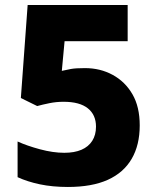

<svg xmlns="http://www.w3.org/2000/svg" viewBox="-20 -734 624 764"><path d="M318 -463Q379 -463 428.5 -436Q478 -409 507 -359Q536 -309 536 -235Q536 -157 504 -102Q472 -47 409 -18.5Q346 10 250 10Q189 10 139 -0.5Q89 -11 50 -29V-171Q87 -154 139 -140Q191 -126 236 -126Q276 -126 304 -138Q332 -150 347 -173.5Q362 -197 362 -230Q362 -277 329.5 -303Q297 -329 233 -329Q204 -329 177 -323.5Q150 -318 128 -312L63 -344L90 -714H488V-570H237L226 -452Q243 -456 262 -459.5Q281 -463 318 -463Z"/></svg>

Font: Noto Sans Hebrew Thin ExtraBold
Style: Regular
Weight: 800
Version: Version 3.001